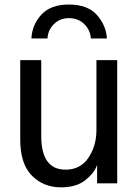

<svg xmlns="http://www.w3.org/2000/svg" viewBox="-20 -801 606 839"><path d="M117.2 -632.8Q120.1 -692.4 160.6 -736.8Q201.2 -781.2 281.2 -781.2Q362.3 -781.2 402.8 -736.3Q443.4 -691.4 447.3 -632.8H377Q375 -668.9 348.6 -695.3Q322.3 -721.7 281.2 -721.7Q242.2 -721.7 215.8 -695.8Q189.5 -669.9 187.5 -632.8ZM68.4 -191.4V-538.1H160.2V-207Q160.2 -59.6 266.6 -59.6Q331.1 -59.6 366.2 -111.3Q401.4 -163.1 401.4 -233.4V-538.1H492.2V0H404.3V-78.1H403.3Q392.6 -45.9 353.5 -14.2Q314.5 17.6 246.1 17.6Q169.9 17.6 119.1 -33.7Q68.4 -85 68.4 -191.4Z"/></svg>

Font: Gothic A1 Medium
Style: Regular
Weight: 500
Designer: HanYang I&C Co.,Ltd.
Foundry: HanYang I&C Co.,Ltd.
Version: Version 2.50